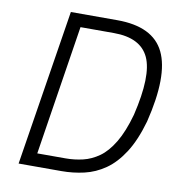

<svg xmlns="http://www.w3.org/2000/svg" viewBox="-79 -780 815 855"><g transform="rotate(10 328.0 -352.5)"><path d="M61 0 173 -705H383Q545 -705 595 -602Q645 -499 592 -284Q567 -196 531 -140Q495 -84 451 -53.5Q407 -23 357 -11.5Q307 0 255 0ZM135 -59H263Q303 -59 341 -68Q379 -77 413.5 -101.5Q448 -126 477.5 -175Q507 -224 529 -303Q573 -487 536 -566.5Q499 -646 378 -646H227Z"/></g></svg>

Font: Nunito Sans 7pt Condensed Light
Style: Italic
Weight: 300
Width: 3
Italic angle: -9°
Designer: Vernon Adams
Foundry: Vernon Adams
Version: Version 3.101;gftools[0.9.27]